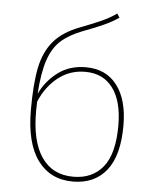

<svg xmlns="http://www.w3.org/2000/svg" viewBox="-53 -778 672 833"><g transform="rotate(5 283.0 -361.5)"><path d="M493 -251Q493 -120 441 -55Q389 10 295 10Q197 10 142 -64.5Q87 -139 87 -285Q87 -399 101.5 -469Q116 -539 155 -585Q194 -631 268 -659Q326 -681 361 -697Q396 -713 424 -733L435 -716Q410 -698 373 -681Q336 -664 277 -642Q221 -620 187 -589Q153 -558 134.5 -503Q116 -448 110 -356Q137 -413 187.5 -451Q238 -489 309 -489Q397 -489 445 -426Q493 -363 493 -251ZM471 -249Q471 -355 428.5 -412Q386 -469 308 -469Q240 -469 189 -428Q138 -387 111 -322L110 -283Q109 -151 156.5 -81Q204 -11 295 -11Q378 -11 424.5 -68.5Q471 -126 471 -249Z"/></g></svg>

Font: Fira Sans Thin
Style: Regular
Weight: 100
Designer: bBox Type GmbH & Carrois Corporate GbR & Edenspiekermann AG
Foundry: bBox Type GmbH & Carrois Corporate GbR & Edenspiekermann AG
Version: Version 4.301